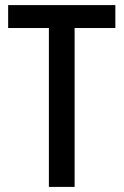

<svg xmlns="http://www.w3.org/2000/svg" viewBox="-20 -827 486 754"><path d="M273 -93V-717H433V-807H12V-717H172V-93Z"/></svg>

Font: Noto Sans Kannada UI Condensed Medium
Style: Regular
Weight: 500
Width: 3
Designer: Jelle Bosma - Monotype Design Team
Foundry: Monotype Imaging Inc.
Version: Version 2.005